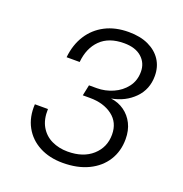

<svg xmlns="http://www.w3.org/2000/svg" viewBox="-130 -825 909 952"><g transform="rotate(20 325.0 -349.0)"><path d="M302 12Q232 12 179 -16Q126 -44 98 -95Q70 -146 74 -214H143Q141 -159 162.5 -122Q184 -85 222 -67Q260 -49 306 -49Q388 -49 436.5 -92.5Q485 -136 485 -203Q485 -267 438.5 -302Q392 -337 320 -337H282L294 -394H335Q379 -394 420 -412Q461 -430 487 -464Q513 -498 513 -545Q513 -591 480 -620.5Q447 -650 387 -650Q307 -650 262.5 -606Q218 -562 211 -487H142Q149 -555 181 -605Q213 -655 266 -682.5Q319 -710 390 -710Q451 -710 494.5 -689.5Q538 -669 561.5 -633Q585 -597 585 -549Q585 -478 538 -430.5Q491 -383 419 -370Q459 -365 490 -343Q521 -321 538.5 -286Q556 -251 556 -205Q556 -141 525 -92Q494 -43 437 -15.5Q380 12 302 12Z"/></g></svg>

Font: Azeret Mono ExtraLight
Style: Italic
Weight: 250
Italic angle: -12°
Designer: Martin Vácha
Foundry: Displaay
Version: Version 1.002